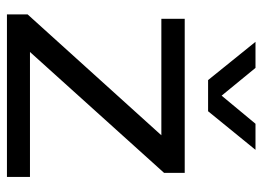

<svg xmlns="http://www.w3.org/2000/svg" viewBox="-124 -650 774 567"><g transform="rotate(90 263.5 -367.0)"><path d="M23 0V-61L380 -456H36V-525H491V-464L134 -68H503V0ZM217 -594 104 -734H181L263 -634L346 -734H423L309 -594Z"/></g></svg>

Font: Mona Sans SemiExpanded
Style: Regular
Weight: 400
Width: 6
Designer: Deni Anggara
Foundry: GitHub
Version: Version 2.000